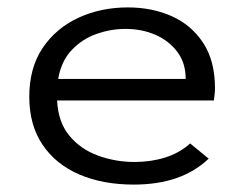

<svg xmlns="http://www.w3.org/2000/svg" viewBox="-20 -488 665 518"><path d="M341 10Q257 10 193.5 -17.5Q130 -45 94.5 -98Q59 -151 59 -227Q59 -305 95 -358.5Q131 -412 191.5 -440Q252 -468 325 -468Q390 -468 443 -444.5Q496 -421 528 -372.5Q560 -324 560 -250Q560 -242 559 -233.5Q558 -225 557 -217H134Q137 -158 167.5 -121.5Q198 -85 245 -68Q292 -51 343 -51Q387 -51 425.5 -63Q464 -75 493 -101L543 -60Q470 10 341 10ZM137 -275H481Q481 -318 458.5 -348Q436 -378 399.5 -394Q363 -410 318 -410Q279 -410 240.5 -396.5Q202 -383 173.5 -353Q145 -323 137 -275Z"/></svg>

Font: Inconsolata Expanded Thin
Style: Regular
Weight: 100
Width: 7
Monospace: yes
Designer: Raph Levien, Cyreal, Brenton Simpson
Foundry: Raph Levien, Cyreal, Google
Version: Version 3.100; ttfautohint (v1.8.4.7-5d5b)